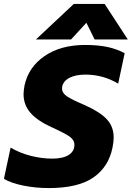

<svg xmlns="http://www.w3.org/2000/svg" viewBox="-39 -943 671 978"><path d="M337 -923H494L612 -742H443L401 -827L323 -742H144ZM-19 -32 15 -191Q63 -163 118.5 -149Q174 -135 227 -135Q281 -135 310.5 -153.5Q340 -172 340 -205Q340 -230 316 -247Q292 -264 226 -294Q151 -328 116 -368.5Q81 -409 81 -463Q81 -481 86 -508Q106 -601 188 -657.5Q270 -714 395 -714Q459 -714 507 -704Q555 -694 596 -672L563 -517Q486 -563 396 -563Q348 -563 316.5 -547.5Q285 -532 278 -503Q277 -499 277 -492Q277 -469 302.5 -452Q328 -435 394 -407Q472 -372 506 -334.5Q540 -297 540 -243Q540 -220 534 -191Q514 -92 436 -38.5Q358 15 209 15Q143 15 80.5 2.5Q18 -10 -19 -32Z"/></svg>

Font: Prompt
Style: Bold Italic
Weight: 700
Italic angle: -12°
Designer: Katatrad Team
Foundry: CadsonDemak
Version: Version 1.001